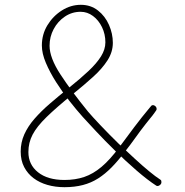

<svg xmlns="http://www.w3.org/2000/svg" viewBox="-20 -775 770 798"><path d="M644 -30Q649 -27 650 -24.5Q651 -22 651 -18Q651 -12 647 -8Q643 -4 638.5 -2.5Q634 -1 630 -3Q593 -27 548 -66Q503 -105 459 -148Q415 -191 379.5 -229Q344 -267 324 -289Q298 -318 268.5 -355.5Q239 -393 213 -434Q187 -475 170.5 -514Q154 -553 154 -586Q154 -632 177 -670Q200 -708 237 -731.5Q274 -755 316 -755Q357 -755 387 -731.5Q417 -708 433 -671.5Q449 -635 449 -597Q449 -559 427 -524.5Q405 -490 367.5 -456Q330 -422 283 -384Q214 -328 173.5 -288.5Q133 -249 115.5 -215.5Q98 -182 98 -143Q98 -91 138 -59Q178 -27 248 -27Q293 -27 330 -39.5Q367 -52 402 -81.5Q437 -111 475 -162Q505 -203 537.5 -246Q570 -289 601 -326Q607 -334 609.5 -336Q612 -338 616 -338Q619 -338 622.5 -336Q626 -334 628.5 -330.5Q631 -327 631 -322Q631 -319 629 -316Q627 -313 622 -306Q618 -300 613.5 -294.5Q609 -289 602.5 -281Q596 -273 585 -259Q563 -231 542 -201.5Q521 -172 498 -143Q471 -107 444 -79.5Q417 -52 388 -33.5Q359 -15 324.5 -6Q290 3 248 3Q210 3 177 -6.5Q144 -16 119.5 -34.5Q95 -53 80.5 -80.5Q66 -108 66 -145Q66 -183 81 -216.5Q96 -250 123.5 -281.5Q151 -313 187 -344Q223 -375 264 -408Q314 -448 348 -480Q382 -512 400 -541Q418 -570 418 -599Q418 -633 404 -662Q390 -691 366.5 -708.5Q343 -726 315 -726Q279 -726 249.5 -706Q220 -686 203 -654Q186 -622 186 -585Q186 -535 231 -466Q276 -397 346 -311Q362 -292 397 -255Q432 -218 474 -177Q507 -146 539.5 -116Q572 -86 600 -63Q628 -40 644 -30Z"/></svg>

Font: Playpen Sans Thin
Style: Regular
Weight: 250
Designer: Laura Meseguer, Veronika Burian, José Scaglione
Foundry: TypeTogether
Version: Version 1.001